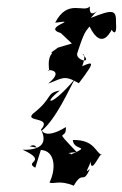

<svg xmlns="http://www.w3.org/2000/svg" viewBox="-20 -552 388 609"><path d="M74 -88C115 -108 85 -26 100 -76C153 -82 161 -22 137 27C151 33 168 18 214 37C244 -15 242 36 265 -16C241 5 272 -33 267 -47C267 14 299 -77 304 -60C282 -67 282 -109 211 -108C213 -72 273 -92 205 -62C209 -68 175 -64 223 -70C145 -152 192 -102 189 -149C111 -101 110 -152 112 -137C159 -176 198 -267 218 -302C143 -212 112 -220 170 -265C123 -256 151 -243 84 -191C58 -164 147 -183 110 -141C129 -104 117 -75 52 -77C135 -39 54 -40 92 -20L111 -81ZM143 -386C151 -379 129 -384 136 -328C111 -330 195 -338 133 -287C178 -303 182 -316 230 -288C290 -367 276 -358 219 -332C229 -293 260 -383 242 -380C278 -346 214 -361 226 -386C248 -454 252 -452 264 -468C306 -383 335 -462 338 -464C317 -484 353 -411 348 -479C349 -521 340 -524 268 -495C317 -552 260 -475 265 -532C247 -509 195 -558 155 -480C240 -492 110 -466 173 -447L208 -414L164 -401Z"/></svg>

Font: Hussar Lance
Style: Italic
Weight: 700
Foundry: Cannot Into Space Fonts, PlusOne Fonts
Version: Version 2.27